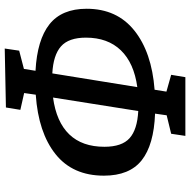

<svg xmlns="http://www.w3.org/2000/svg" viewBox="-16 -767 803 811"><g transform="rotate(-90 385.5 -361.5)"><path d="M412 -110 404 -60 475 -40 465 20H217L226 -40L304 -59L311 -108Q179 -113 114 -164.5Q49 -216 49 -324Q49 -456 140 -528.5Q231 -601 391 -612L398 -661L327 -677L337 -738L586 -743L577 -682L500 -662L492 -613Q623 -606 688.5 -554Q754 -502 754 -397Q754 -269 662 -195.5Q570 -122 412 -110ZM481 -542 423 -183Q525 -197 578.5 -252.5Q632 -308 632 -400Q632 -473 595 -505.5Q558 -538 481 -542ZM322 -179 379 -539Q276 -525 223.5 -470.5Q171 -416 171 -322Q171 -248 207.5 -215.5Q244 -183 322 -179Z"/></g></svg>

Font: Bitter Pro SemiBold
Style: Italic
Weight: 600
Italic angle: -9°
Designer: Sol Matas, and Bitter project Authors
Foundry: Sol Matas
Version: Version 1.010